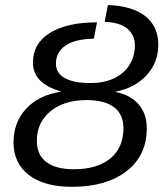

<svg xmlns="http://www.w3.org/2000/svg" viewBox="-20 -718 644 748"><path d="M400.4 -698.2Q494.6 -695.3 545.7 -655.3Q596.7 -615.2 596.7 -543.9Q596.7 -474.1 551 -424.8Q505.4 -375.5 431.6 -361.3L431.2 -359.4Q488.3 -348.1 520 -311.5Q551.8 -274.9 551.8 -218.3Q551.8 -111.8 472.9 -51Q394 9.8 260.7 9.8Q151.9 9.8 92.3 -36.4Q32.7 -82.5 32.7 -162.6Q32.7 -240.7 81.1 -293.7Q129.4 -346.7 215.8 -360.4L216.3 -362.3Q108.4 -393.1 108.4 -474.1Q108.4 -548.8 174.6 -589.8Q240.7 -630.9 357.9 -630.9L345.7 -567.4Q271.5 -565.9 234.6 -540Q197.8 -514.2 197.8 -470.2Q197.8 -433.6 232.2 -414.1Q266.6 -394.5 331.1 -394.5Q388.2 -394.5 426.8 -414.1Q465.3 -433.6 485.4 -466.8Q505.4 -500 505.4 -541Q505.4 -580.6 477.3 -605.5Q449.2 -630.4 387.7 -632.8ZM267.6 -58.6Q358.4 -58.6 409.7 -100.6Q460.9 -142.6 460.9 -218.8Q460.9 -272 424.6 -300Q388.2 -328.1 316.9 -328.1Q229.5 -328.1 176.5 -284.4Q123.5 -240.7 123.5 -169.9Q123.5 -114.7 160.6 -86.7Q197.8 -58.6 267.6 -58.6Z"/></svg>

Font: Liberation Sans
Style: Italic
Weight: 400
Italic angle: -12°
Designer: Steve Matteson
Foundry: Ascender Corporation
Version: Version 2.1.5